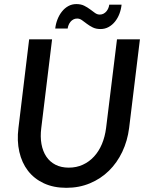

<svg xmlns="http://www.w3.org/2000/svg" viewBox="-20 -913 728 942"><path d="M317.5 -90.5Q355 -90.5 386.2 -104.8Q417.5 -119 441.2 -144.8Q465 -170.5 480 -206.2Q495 -242 500.5 -285L554 -720H666.5L613.5 -285Q605.5 -222 580 -168.2Q554.5 -114.5 514.5 -75.2Q474.5 -36 421.5 -13.8Q368.5 8.5 305.5 8.5Q242.5 8.5 195 -13.8Q147.5 -36 117.2 -75.2Q87 -114.5 74.8 -168.2Q62.5 -222 70.5 -285L123 -720H235.5L182.5 -285Q177 -242 183.5 -206.2Q190 -170.5 207.2 -144.8Q224.5 -119 252.2 -104.8Q280 -90.5 317.5 -90.5ZM469.5 -841.5Q480 -841.5 488.2 -846Q496.5 -850.5 502.2 -857.5Q508 -864.5 511.5 -873Q515 -881.5 516 -890H576.5Q574 -866.5 565.8 -845Q557.5 -823.5 544.2 -807Q531 -790.5 513 -780.5Q495 -770.5 473 -770.5Q451 -770.5 435 -778.5Q419 -786.5 406.2 -796.2Q393.5 -806 382.2 -814Q371 -822 358.5 -822Q348 -822 339.8 -817.5Q331.5 -813 325.8 -806Q320 -799 316.5 -790.2Q313 -781.5 312 -773H251Q253.5 -796 262 -817.8Q270.5 -839.5 283.8 -856.2Q297 -873 315 -883Q333 -893 354.5 -893Q377 -893 393 -885Q409 -877 422 -867.2Q435 -857.5 446 -849.5Q457 -841.5 469.5 -841.5Z"/></svg>

Font: Lato SemiBold
Style: Italic
Weight: 600
Italic angle: -7°
Designer: Lukasz Dziedzic with Adam Twardoch and Botio Nikoltchev
Foundry: tyPoland Lukasz Dziedzic
Version: Version 2.015; 2015-08-06; http://www.latofonts.com/